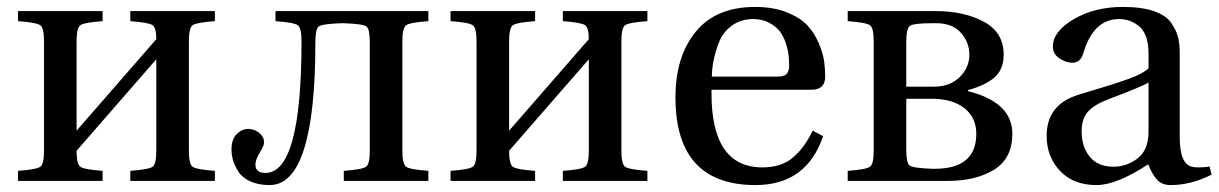

<svg xmlns="http://www.w3.org/2000/svg" viewBox="-20 -522 3516 554"><path d="M32 0V-29Q86 -33 96.5 -41Q107 -49 107 -87V-403Q107 -441 96.5 -449Q86 -457 32 -461V-490H276V-461Q222 -457 211.5 -449Q201 -441 201 -403V-145L431 -409Q431 -442 420 -449.5Q409 -457 356 -461V-490H600V-461Q546 -457 535.5 -449Q525 -441 525 -403V-87Q525 -49 535.5 -41Q546 -33 600 -29V0H356V-29Q410 -33 420.5 -41Q431 -49 431 -87V-351L201 -87Q201 -49 211.5 -41Q222 -33 276 -29V0Z M648 -91Q648 -120 663 -135Q678 -150 696 -150Q714 -150 728 -138.5Q742 -127 742 -111Q742 -102 729.5 -81.5Q717 -61 717 -47Q717 -23 746 -23Q850 -23 850 -403Q850 -441 839.5 -449Q829 -457 775 -461V-490H1216V-461Q1162 -457 1151.5 -449Q1141 -441 1141 -403V-87Q1141 -49 1151.5 -41Q1162 -33 1216 -29V0H972V-29Q1026 -33 1036.5 -41Q1047 -49 1047 -87V-400Q1047 -438 1037.5 -445.5Q1028 -453 972 -455H965Q909 -453 899.5 -445.5Q890 -438 890 -400Q890 12 758 12Q725 12 701.5 1Q678 -10 667 -28Q656 -46 652 -61Q648 -76 648 -91Z M1280 0V-29Q1334 -33 1344.5 -41Q1355 -49 1355 -87V-403Q1355 -441 1344.5 -449Q1334 -457 1280 -461V-490H1524V-461Q1470 -457 1459.5 -449Q1449 -441 1449 -403V-145L1679 -409Q1679 -442 1668 -449.5Q1657 -457 1604 -461V-490H1848V-461Q1794 -457 1783.5 -449Q1773 -441 1773 -403V-87Q1773 -49 1783.5 -41Q1794 -33 1848 -29V0H1604V-29Q1658 -33 1668.5 -41Q1679 -49 1679 -87V-351L1449 -87Q1449 -49 1459.5 -41Q1470 -33 1524 -29V0Z M2034 -301H2223Q2243 -301 2250 -309Q2257 -317 2257 -333Q2257 -347 2255.5 -362Q2254 -377 2247.5 -397Q2241 -417 2230 -431.5Q2219 -446 2199 -456.5Q2179 -467 2153 -467Q2117 -467 2091 -447.5Q2065 -428 2054 -398.5Q2043 -369 2038.5 -345Q2034 -321 2034 -301ZM1929 -241Q1929 -359 1987.5 -430.5Q2046 -502 2159 -502Q2211 -502 2250 -486.5Q2289 -471 2309.5 -449Q2330 -427 2342.5 -397Q2355 -367 2358 -345Q2361 -323 2361 -301Q2361 -263 2321 -263H2033V-252Q2033 -39 2180 -39Q2234 -39 2267.5 -67Q2301 -95 2325 -145L2355 -129Q2307 12 2160 12Q1929 12 1929 -241Z M2595 -272H2675Q2721 -272 2749 -299.5Q2777 -327 2777 -364Q2777 -400 2752.5 -427.5Q2728 -455 2682 -455H2670Q2615 -455 2605 -447Q2595 -439 2595 -400ZM2595 -90Q2595 -52 2604.5 -44.5Q2614 -37 2670 -35H2677Q2797 -35 2797 -136Q2797 -183 2762.5 -210Q2728 -237 2669 -237H2595ZM2426 0V-29Q2480 -33 2490.5 -41Q2501 -49 2501 -87V-403Q2501 -441 2490.5 -449Q2480 -457 2426 -461V-490H2680Q2761 -490 2818.5 -459.5Q2876 -429 2876 -364Q2876 -322 2850 -299Q2824 -276 2773 -262V-259Q2901 -227 2901 -136Q2901 -65 2848.5 -32.5Q2796 0 2715 0Z M3101 -144Q3101 -98 3124.5 -69.5Q3148 -41 3193 -41Q3231 -41 3262.5 -65Q3294 -89 3294 -143V-284Q3275 -272 3179 -236Q3137 -220 3119 -199.5Q3101 -179 3101 -144ZM3000 -130Q3000 -221 3093 -249Q3108 -254 3140.5 -263.5Q3173 -273 3191.5 -279Q3210 -285 3234 -293.5Q3258 -302 3272.5 -310Q3287 -318 3294 -325V-367Q3294 -421 3269 -444Q3244 -467 3209 -467Q3135 -467 3106 -369Q3098 -341 3074 -341Q3056 -341 3037 -353.5Q3018 -366 3018 -388Q3018 -431 3078 -466.5Q3138 -502 3220 -502Q3274 -502 3309 -490Q3344 -478 3359 -456.5Q3374 -435 3379 -415.5Q3384 -396 3384 -369V-127Q3384 -49 3419 -41Q3425 -39 3439 -39Q3458 -39 3470 -42L3476 -18Q3416 12 3358 12Q3333 12 3319 -3Q3305 -18 3293 -48Q3202 12 3144 12Q3077 12 3038.5 -29Q3000 -70 3000 -130Z"/></svg>

Font: Heuristica
Style: Regular
Weight: 400
Version: Version 1.0.1 ; ttfautohint (v1.4.1)